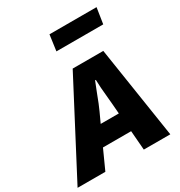

<svg xmlns="http://www.w3.org/2000/svg" viewBox="-281 -1141 1209 1293"><g transform="rotate(-30 323.5 -495.0)"><path d="M316 -712H554L664 0H458L446 -150H227L159 0H-57ZM296 -990H662L643 -867H279ZM434 -295 428 -371 423 -426Q418 -476 416 -504.5Q414 -533 413 -568H407L377 -492Q346 -409 328 -371L293 -295Z"/></g></svg>

Font: Nebula Sans Black
Style: Regular
Weight: 900
Italic angle: -9°
Designer: Paul D. Hunt for Adobe (as Source Sans)
Foundry: Nebula Entertainment & Broadcasting LLC
Version: Version 1.010